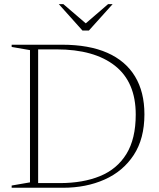

<svg xmlns="http://www.w3.org/2000/svg" viewBox="-20 -886 752 906"><path d="M620.5 -345.5Q620.5 -498.5 522.5 -575.8Q424.5 -653 246.5 -653H123L132 -675H272.5Q400 -675 486.5 -636.8Q573 -598.5 617.2 -525.2Q661.5 -452 661.5 -346.5Q661.5 -231.5 611 -154.5Q560.5 -77.5 473.5 -38.8Q386.5 0 276.5 0H132L123 -22H261.5Q371.5 -22 452 -55Q532.5 -88 576.5 -159.5Q620.5 -231 620.5 -345.5ZM35 0V-10.5L121.5 -25.5V-649.5L35 -664.5V-675H160V0ZM394.5 -767.5H375L490 -866.5H511.5L399.5 -742H369L257.5 -866.5H279Z"/></svg>

Font: Newsreader 24pt ExtraLight
Style: Regular
Weight: 250
Designer: Hugues Gentile
Foundry: Production Type
Version: Version 1.003